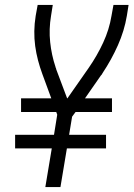

<svg xmlns="http://www.w3.org/2000/svg" viewBox="-20 -755 540 775"><path d="M163 0 189 -156H41V-211H198L211 -292L207 -303H65V-358H187L151 -456Q141 -483 133.5 -511.5Q126 -540 122 -569.5Q118 -599 118.5 -629.5Q119 -660 124 -691L132 -735H193L186 -691Q177 -637 182.5 -585Q188 -533 204 -485V-484Q205 -482 206 -479.5Q207 -477 207 -475L251 -358H252L338 -481Q372 -530 396.5 -583Q421 -636 430 -691L438 -735H499L492 -691Q482 -631 456 -572.5Q430 -514 394 -460Q393 -457 391 -454.5Q389 -452 387 -450L323 -358H432V-303H285L271 -284L259 -211H408V-156H250L224 0Z"/></svg>

Font: Iosevka Curly Light Oblique
Style: Regular
Weight: 300
Italic angle: -9°
Monospace: yes
Designer: Belleve Invis
Foundry: Belleve Invis
Version: Version 11.1.0; ttfautohint (v1.8.3)